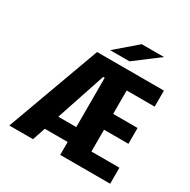

<svg xmlns="http://www.w3.org/2000/svg" viewBox="-193 -1070 1236 1250"><g transform="rotate(30 425.0 -445.0)"><path d="M38.5 0 294 -700H796.5V-579.5H586V-403.5H769.5V-284.5H586V-120.5H796.5V0H421V-97H249L216.5 0ZM421 -579.5H409.5L286 -209H421ZM507 -753H361.5L520.5 -889.5H687.5Z"/></g></svg>

Font: Trispace
Style: Bold
Weight: 700
Designer: Tyler Finck
Foundry: Etcetera Type Company
Version: Version 1.210; ttfautohint (v1.8.3)